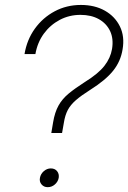

<svg xmlns="http://www.w3.org/2000/svg" viewBox="-20 -758 523 784"><path d="M189.5 -214.8 196.8 -258.3Q203.6 -299.3 218.8 -326.7Q233.9 -354 260.5 -376Q287.1 -397.9 326.2 -422.9Q381.3 -457 406.2 -489Q431.2 -521 437.5 -558.1Q444.3 -599.6 429.7 -630.9Q415 -662.1 383.8 -679.7Q352.5 -697.3 308.6 -697.3Q262.7 -697.3 223.9 -676.8Q185.1 -656.2 158.9 -620.4Q132.8 -584.5 124.5 -537.1H80.1Q89.8 -595.7 122.3 -640.9Q154.8 -686 203.4 -711.9Q252 -737.8 310.5 -737.8Q366.7 -737.8 408.2 -714.4Q449.7 -690.9 469.7 -649.9Q489.7 -608.9 480.5 -556.2Q472.7 -507.3 441.9 -469Q411.1 -430.7 349.1 -391.6Q312 -368.2 290 -349.1Q268.1 -330.1 256.8 -308.8Q245.6 -287.6 240.7 -256.3L233.4 -214.8ZM174.8 6.3Q159.2 6.3 149.7 -4.9Q140.1 -16.1 143.1 -31.7Q146 -47.9 158.9 -59.1Q171.9 -70.3 187.5 -70.3Q204.1 -70.3 213.1 -59.1Q222.2 -47.9 219.7 -31.7Q216.8 -16.1 204.1 -4.9Q191.4 6.3 174.8 6.3Z"/></svg>

Font: Inter 28pt ExtraLight
Style: Italic
Weight: 250
Italic angle: -9.3988°
Designer: Rasmus Andersson
Foundry: rsms
Version: Version 4.001;git-66647c0bb